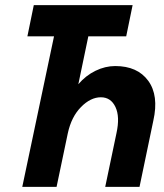

<svg xmlns="http://www.w3.org/2000/svg" viewBox="-20 -730 640 750"><path d="M67 0 191 -588H87L112 -710H498L473 -588H325L286 -401Q315 -435 353 -453.5Q391 -472 430 -472Q517 -472 559 -414.5Q601 -357 579 -259L525 0H391L435 -210Q449 -274 431 -312Q413 -350 374 -350Q334 -350 296.5 -312Q259 -274 245 -210L201 0Z"/></svg>

Font: Geist Mono ExtraBold
Style: Italic
Weight: 800
Italic angle: -12°
Monospace: yes
Designer: Basement.studio, Andrés Briganti, Mateo Zaragoza
Foundry: Basement.studio, Vercel, Andrés Briganti, Guido Ferreyra, Mateo Zaragoza
Version: Version 1.500; ttfautohint (v1.8.4.7-5d5b)